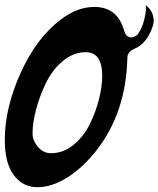

<svg xmlns="http://www.w3.org/2000/svg" viewBox="-49 -778 662 802"><path d="M470 -648 474 -641 472 -643Q480 -622 500 -622Q511 -622 524 -632Q553 -667 561 -739V-746Q561 -758 558 -758Q560 -757 565 -752Q593 -729 593 -687Q591 -679 589 -667V-669Q566 -596 510 -573Q483 -560 483 -537Q478 -306 351 -146Q293 -74 229.5 -35Q166 4 108 4Q46 4 8.5 -46.5Q-29 -97 -29 -194Q-29 -327 37.5 -474Q104 -621 206 -697Q274 -749 345 -749Q443 -749 470 -648ZM164 -138Q215 -138 257.5 -172.5Q300 -207 325.5 -258.5Q351 -310 364.5 -363.5Q378 -417 378 -461Q378 -560 309 -560Q258 -560 214 -523.5Q170 -487 143.5 -432.5Q117 -378 102 -322Q87 -266 87 -221Q87 -191 109.5 -164.5Q132 -138 164 -138Z"/></svg>

Font: Bangerz Fix
Style: Regular
Weight: 400
Designer: vernon adams
Foundry: Vernon Adams
Version: Version 2.10;December 28, 2023;FontCreator 13.0.0.2683 64-bi